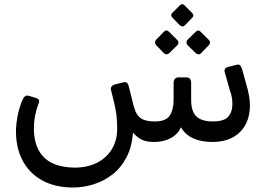

<svg xmlns="http://www.w3.org/2000/svg" viewBox="-20 -658 1259 898"><path d="M322 219Q237 219 176 185Q115 151 83.5 88.5Q52 26 55 -58Q56 -81 62 -114Q68 -147 81 -181Q88 -199 95 -206Q102 -213 114 -210L144 -201Q159 -197 162 -190.5Q165 -184 160 -173Q149 -143 144 -116.5Q139 -90 139 -74Q134 19 179.5 71.5Q225 124 328 126Q388 126 433 103.5Q478 81 503 40Q528 -1 528 -55Q528 -91 525 -116.5Q522 -142 516 -168.5Q510 -195 500 -234Q496 -244 501 -252Q506 -260 517 -263L558 -273Q569 -276 575 -269.5Q581 -263 582 -255Q590 -225 596 -199Q602 -173 609 -150Q617 -121 638 -105.5Q659 -90 704 -90Q756 -90 774 -117.5Q792 -145 792 -193V-271Q792 -282 798 -289Q804 -296 814 -296H852Q863 -296 868.5 -289Q874 -282 874 -271V-191Q874 -136 899 -113Q924 -90 975 -90Q1028 -90 1047.5 -112.5Q1067 -135 1067 -172Q1067 -184 1064.5 -201Q1062 -218 1055 -236L1034 -310Q1033 -315 1031.5 -319Q1030 -323 1030 -327Q1030 -335 1035 -339Q1040 -343 1047 -345L1083 -354Q1086 -355 1088.5 -355.5Q1091 -356 1093 -356Q1101 -356 1105.5 -349.5Q1110 -343 1114 -329L1132 -263Q1140 -237 1144.5 -211Q1149 -185 1149 -166Q1149 -114 1128.5 -75.5Q1108 -37 1068.5 -15.5Q1029 6 972 6Q922 6 884 -11Q846 -28 826 -63Q813 -31 779.5 -12.5Q746 6 701 6Q664 6 641.5 -5.5Q619 -17 602 -38Q597 30 571 79Q545 128 504.5 159Q464 190 416.5 204.5Q369 219 322 219ZM844 -539Q839 -534 833 -534.5Q827 -535 821 -540L786 -576Q775 -587 786 -598L821 -633Q832 -644 843 -633L878 -598Q890 -586 879 -575ZM771 -409Q766 -404 759 -404Q752 -404 746 -410L710 -447Q705 -453 705 -459.5Q705 -466 710 -472L746 -509Q758 -522 771 -509L808 -472Q814 -467 814.5 -459.5Q815 -452 809 -446ZM920 -409Q915 -403 908 -404Q901 -405 895 -410L857 -447Q852 -452 852 -459.5Q852 -467 857 -472L895 -509Q907 -521 919 -509L956 -472Q962 -467 962 -459.5Q962 -452 956 -446Z"/></svg>

Font: Rubik
Style: Italic
Weight: 400
Italic angle: -12°
Designer: Hubert and Fischer
Foundry: Hubert and Fischer
Version: Version 2.300;gftools[0.9.30]